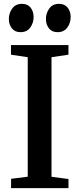

<svg xmlns="http://www.w3.org/2000/svg" viewBox="-20 -977 412 997"><path d="M124 -59.5V-680L37 -693V-743H335.5V-693L247.5 -680V-59L335.5 -47.5V0H37.5V-48.5ZM86 -810Q57 -810 41.5 -830Q26 -850 26 -878Q26 -909 43.5 -933Q61 -957 94 -957H95Q124 -957 139.2 -937Q154.5 -917 154.5 -889Q154.5 -858 137.2 -834Q120 -810 87 -810ZM278.5 -810Q249.5 -810 234 -830Q218.5 -850 218.5 -878Q218.5 -909 236 -933Q253.5 -957 286 -957H287Q316 -957 331.5 -937Q347 -917 347 -889Q347 -858 329.5 -834Q312 -810 279.5 -810Z"/></svg>

Font: Merriweather 36pt SemiBold
Style: Regular
Weight: 600
Version: Version 2.100